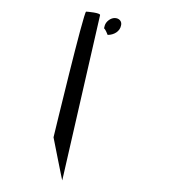

<svg xmlns="http://www.w3.org/2000/svg" viewBox="-20 -356 298 330"><path d="M72 -120C72 -120 87 -44 87 -46L152 -330C153 -334 130 -336 128 -336C124 -336 73 -124 72 -120ZM160 -312C158 -302 158 -314 165 -296C176 -296 186 -302 188 -312C190 -319 185 -325 177 -325C170 -325 162 -319 160 -312Z"/></svg>

Font: pokerface
Style: oblique
Weight: 400
Version: Version 1